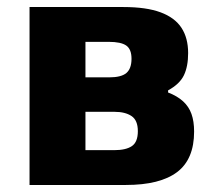

<svg xmlns="http://www.w3.org/2000/svg" viewBox="-20 -526 620 546"><path d="M64 0V-506H331Q396 -506 436.5 -491Q477 -476 496 -447Q515 -418 515 -375Q515 -337 503 -312Q491 -287 458 -269V-263Q484 -253 500.5 -238Q517 -223 524.5 -202Q532 -181 532 -152Q532 -73 483.5 -36.5Q435 0 338 0ZM223 -99H305Q338 -99 355 -110.5Q372 -122 372 -153Q372 -184 354 -196Q336 -208 306 -208H223ZM223 -306H290Q325 -306 339.5 -318.5Q354 -331 354 -359Q354 -386 339 -396.5Q324 -407 289 -407H223Z"/></svg>

Font: Nunito Sans 7pt Condensed Black
Style: Regular
Weight: 900
Width: 3
Designer: Vernon Adams
Foundry: Vernon Adams
Version: Version 3.101;gftools[0.9.27]